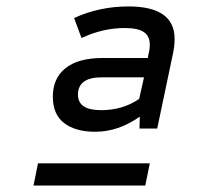

<svg xmlns="http://www.w3.org/2000/svg" viewBox="-20 -682 620 596"><path d="M276 -273Q214 -273 179 -300Q144 -327 144 -382Q144 -439 183.5 -470.5Q223 -502 299 -502H439L441 -514Q443 -521 444 -528.5Q445 -536 445 -543Q445 -570 426.5 -582.5Q408 -595 367 -595Q299 -595 233 -564L210 -626Q288 -662 379 -662Q522 -662 522 -561Q522 -540 517 -516L468 -283H413L414 -320Q347 -273 276 -273ZM294 -340Q361 -340 412 -375L427 -442H296Q222 -442 222 -388Q222 -340 294 -340ZM84 -106 98 -175H445L431 -106Z"/></svg>

Font: Sometype Mono Medium
Style: Italic
Weight: 500
Italic angle: -12°
Monospace: yes
Designer: Ryoichi Tsunekawa
Foundry: Dharma Type
Version: Version 1.000; ttfautohint (v1.8.3)